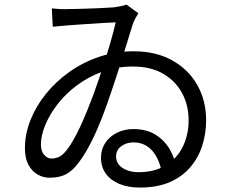

<svg xmlns="http://www.w3.org/2000/svg" viewBox="-20 -786 1040 847"><path d="M208.5 -749Q223.9 -747.2 241.9 -746.2Q259.9 -745.2 273.5 -745.8Q292.9 -746 330.6 -746.9Q368.3 -747.8 409.9 -749.6Q451.4 -751.5 481.2 -753.5Q497.6 -755.5 512 -758.5Q526.4 -761.6 538.1 -765.6L590.4 -727.5Q584 -717.4 576.6 -703.9Q569.2 -690.3 564.5 -675.3Q553.8 -640.6 536.1 -583.1Q518.4 -525.5 496.4 -457.4Q474.3 -389.2 450.2 -321.2Q430.6 -265.2 407.5 -212.6Q384.5 -160.1 359.9 -118.1Q335.2 -76.1 311.3 -49.6Q289.2 -24.7 262.5 -13.3Q235.8 -2 198 -2Q170.8 -2 145.8 -16.2Q120.8 -30.4 105.4 -59.2Q89.9 -88 89.9 -131.1Q89.9 -194.6 114.5 -256.5Q139.1 -318.4 183.5 -373Q227.8 -427.7 287.7 -469.8Q347.5 -512 419.1 -535.9Q490.6 -559.8 569.1 -559.8Q668 -559.8 739.9 -519.6Q811.7 -479.4 850.5 -410.7Q889.3 -341.9 889.3 -254.9Q889.3 -197.4 872.5 -144.4Q855.7 -91.4 820.4 -49.5Q785.2 -7.5 729.9 17Q674.6 41.4 597.1 41.4Q545.6 41.4 506.9 25.6Q468.3 9.7 446.9 -19.8Q425.5 -49.3 425.5 -90.3Q425.5 -127 444.4 -155.6Q463.4 -184.2 496 -200.4Q528.6 -216.6 567.8 -216.6Q627.4 -216.6 667.2 -191.2Q707 -165.8 729.5 -126Q752 -86.2 758.7 -41.2L694.3 -21Q683.9 -84.8 651.4 -121.3Q618.8 -157.8 569 -157.8Q537.2 -157.8 514.7 -140.9Q492.1 -124 492.1 -96Q492.1 -63.6 520.7 -45Q549.2 -26.4 590.7 -26.4Q661.9 -26.4 711.5 -56.7Q761.2 -87 786.6 -139.3Q812.1 -191.6 812.1 -255.6Q812.1 -322 783.3 -375.3Q754.6 -428.7 699.9 -460.6Q645.1 -492.5 566.7 -492.5Q492.9 -492.5 430.5 -469.4Q368.2 -446.3 318.2 -408.7Q268.2 -371.1 233.1 -325.3Q198 -279.5 179.2 -233.4Q160.5 -187.3 160.5 -148.9Q160.5 -118.6 174.9 -102.6Q189.3 -86.6 206.2 -86.6Q220.9 -86.6 235.7 -91.9Q250.4 -97.2 266.3 -114.4Q283.5 -134 301 -164Q318.5 -194 334.7 -228.9Q350.8 -263.9 365.2 -299.6Q379.6 -335.2 391 -365.7Q411.6 -422.4 431.2 -482.4Q450.8 -542.4 466.5 -596.4Q482.2 -650.3 490.4 -687.5Q469.2 -686.9 434.8 -684.6Q400.3 -682.3 360 -679.8Q319.6 -677.3 281.2 -674.3Q242.7 -671.3 212.8 -668.1Z"/></svg>

Font: Noto Sans TC
Style: Regular
Weight: 100
Designer: Ryoko NISHIZUKA 西塚涼子 (kana, bopomofo & ideographs); Paul D. Hunt (Latin, Greek & Cyrillic); Sandoll Communications 산돌커뮤니
Foundry: Adobe
Version: Version 2.004;hotconv 1.0.118;makeotfexe 2.5.65603